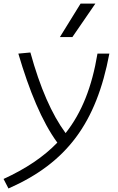

<svg xmlns="http://www.w3.org/2000/svg" viewBox="-47 -815 653 1065"><path d="M0 230.5C323.7 87.9 486.8 -132.3 559.6 -517.6H493.7C462.9 -332.5 406.7 -190.4 316.9 -76.7C240.2 -180.7 175.3 -328.6 121.6 -523.9L54.7 -517.6C115.2 -312.5 185.5 -140.6 271 -23.9C193.8 56.2 95.7 121.1 -27.3 177.7ZM285.2 -609.4H354.5L481.9 -794.9H399.9Z"/></svg>

Font: Cascadia Mono NF Light
Style: Italic
Weight: 300
Italic angle: -10°
Monospace: yes
Designer: Aaron Bell
Foundry: Saja Typeworks
Version: Version 2404.023